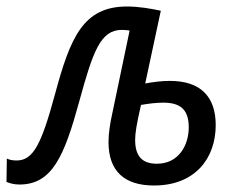

<svg xmlns="http://www.w3.org/2000/svg" viewBox="-65 -561 736 591"><path d="M418 -57C369 -57 351 -84 351 -131C351 -150 355 -177 369 -238C392 -242 416 -245 438 -245C491 -245 516 -223 516 -169C516 -114 485 -57 418 -57ZM409 10C535 10 599 -73 599 -176C599 -264 552 -312 458 -312C431 -312 403 -308 382 -304L430 -528C401 -534 364 -541 326 -541C190 -541 151 -444 104 -270C63 -119 38 -67 -14 -67C-25 -67 -37 -69 -44 -73L-45 -1C-35 3 -22 7 -5 7C96 7 133 -81 179 -249C221 -402 244 -469 310 -469C320 -469 328 -468 334 -467L280 -209C274 -182 269 -150 269 -124C269 -34 318 10 409 10Z"/></svg>

Font: Noto Sans Display SemiCondensed
Style: Italic
Weight: 400
Width: 4
Italic angle: -12°
Designer: Monotype Design Team
Foundry: Monotype Imaging Inc.
Version: Version 1.900